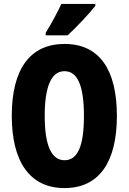

<svg xmlns="http://www.w3.org/2000/svg" viewBox="-20 -949 656 979"><path d="M466 -919V-929H293C272 -885 246 -835 213 -782V-769H325C374 -814 439 -884 466 -919ZM576 -358C576 -595 486 -725 309 -725C134 -725 40 -597 40 -359C40 -123 133 10 309 10C485 10 576 -122 576 -358ZM208 -358C208 -509 242 -586 309 -586C375 -586 408 -513 408 -358C408 -204 376 -132 309 -132C242 -132 208 -208 208 -358Z"/></svg>

Font: Noto Sans Bengali ExtraCondensed ExtraBold
Style: Regular
Weight: 800
Width: 2
Designer: Joana Ranito - Universal Thirst; Jelle Bosma - Monotype Design Team
Foundry: Universal Thirst ehf.
Version: Version 3.000